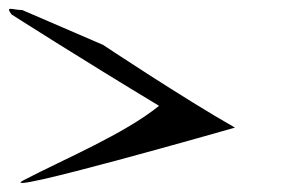

<svg xmlns="http://www.w3.org/2000/svg" viewBox="-36 -658 633 430"><path d="M320.2 -421C242.5 -357.9 106.7 -301.3 17.1 -254.5C-57.7 -215.4 490.2 -372.2 490.2 -372.2C372.4 -439.2 194.8 -557.5 194.8 -557.5L13.9 -635.5C-7.6 -635.5 -25.2 -646.1 -10.2 -625.7C-10.2 -625.7 141.3 -528.8 320.2 -421Z"/></svg>

Font: Rocketfuel
Style: Regular
Weight: 400
Designer: Mew Too
Foundry: Cannot Into Space Fonts.
Version: Version 0.27